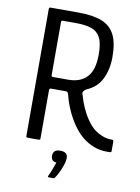

<svg xmlns="http://www.w3.org/2000/svg" viewBox="-93 -736 715 978"><g transform="rotate(10 264.5 -246.5)"><path d="M88 0Q80 0 80 -7V-665Q80 -673 88 -673H232Q307 -673 353 -655Q399 -637 420.5 -595Q442 -553 442 -480Q442 -415 417.5 -365.5Q393 -316 339 -294Q328 -287 324.5 -280Q321 -273 326 -263Q334 -232 348 -200.5Q362 -169 380.5 -142Q399 -115 420 -98Q440 -83 462.5 -74Q485 -65 510 -65Q515 -65 518 -63.5Q521 -62 521 -56V-8Q521 -4 520 -2.5Q519 -1 515 -0.5Q511 0 500 0Q461 0 429 -12.5Q397 -25 371 -46Q344 -68 320.5 -101.5Q297 -135 279.5 -174.5Q262 -214 253 -252Q252 -256 249 -261.5Q246 -267 236 -267H161Q153 -267 153 -256V-7Q153 0 145 0ZM153 -335Q153 -331 155.5 -329Q158 -327 161 -327H240Q303 -327 337 -363.5Q371 -400 371 -480Q371 -538 356 -567Q341 -596 310 -607Q279 -618 229 -618H161Q156 -618 154.5 -616.5Q153 -615 153 -609ZM302 69Q302 82 295.5 102Q289 122 279.5 142Q270 162 260 176Q258 180 255 180Q250 180 241 180Q232 180 226 180Q224 179 224 178Q224 177 226 170Q233 157 241 135.5Q249 114 254 99Q238 98 232 89Q226 80 226 69Q226 54 234.5 45Q243 36 263 36Q281 36 291.5 43Q302 50 302 69Z"/></g></svg>

Font: Glory Thin
Style: Regular
Weight: 400
Version: Version 1.011